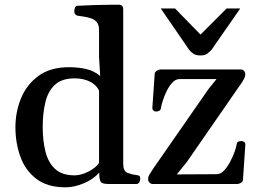

<svg xmlns="http://www.w3.org/2000/svg" viewBox="-20 -780 1090 814"><path d="M258.3 14.2Q180.7 14.2 133.8 -22Q86.9 -58.1 66.2 -116.2Q45.4 -174.3 45.4 -240.2Q45.4 -306.2 69.6 -364.3Q93.8 -422.4 143.8 -458.7Q193.8 -495.1 272.5 -495.1Q312.5 -495.1 346.4 -487.1Q380.4 -479 404.8 -457.5L399.9 -539.1V-652.8Q399.9 -674.8 390.1 -686.3Q380.4 -697.8 365.2 -702.6Q350.1 -707.5 334.2 -709.7Q318.4 -711.9 306.6 -713.9Q301.8 -716.3 298.3 -720.2Q294.9 -724.1 294.9 -733.4Q294.9 -739.3 297.9 -747.1Q300.8 -754.9 306.6 -755.4Q341.8 -757.3 377.9 -758.5Q414.1 -759.8 443.6 -759.8Q473.1 -759.8 487.8 -759.8Q491.7 -759.8 496.8 -755.9Q502 -752 502.4 -740.2V-85.4Q502.4 -54.2 520.8 -47.1Q539.1 -40 557.1 -38.1Q567.4 -37.1 571 -34.2Q574.7 -31.2 574.7 -20Q574.7 -14.6 570.6 -7.3Q566.4 0 558.1 0H438Q410.2 0 405.3 -12.5Q400.4 -24.9 400.9 -48.3Q375.5 -19.5 334.7 -2.7Q293.9 14.2 258.3 14.2ZM296.4 -36.6Q323.2 -36.6 354 -52Q384.8 -67.4 399.9 -88.9V-396.5Q387.7 -420.9 360.6 -434.3Q333.5 -447.8 295.9 -447.8Q242.7 -447.8 213.1 -420.7Q183.6 -393.6 172.4 -346.7Q161.1 -299.8 161.1 -240.2Q161.1 -183.1 172.9 -136.7Q184.6 -90.3 213.9 -63.5Q243.2 -36.6 296.4 -36.6ZM627 0Q620.1 0 614 -5.6Q607.9 -11.2 607.9 -21.5Q607.9 -30.3 613.8 -40.3Q619.6 -50.3 629.4 -64.9L863.8 -402.3L910.2 -460L913.1 -444.8H741.7Q724.1 -444.8 710.2 -429.4Q696.3 -414.1 686 -392.6Q675.8 -371.1 669.7 -351.6Q663.6 -332 662.6 -323.2Q661.6 -314 655.3 -310.5Q648.9 -307.1 641.1 -307.1Q635.7 -307.1 630.6 -311.3Q625.5 -315.4 626 -323.7L635.7 -465.3Q635.7 -474.1 643.6 -479.5Q651.4 -484.9 658.7 -485.4H1002Q1009.3 -485.4 1014.6 -479.2Q1020 -473.1 1020 -465.8Q1020 -456.1 1015.1 -446.8Q1010.3 -437.5 1005.4 -430.2L772.5 -93.8L711.4 -18.1L703.1 -40.5L898.4 -41.5Q915.5 -41.5 930.2 -57.4Q944.8 -73.2 956.3 -95.2Q967.8 -117.2 974.9 -137.2Q981.9 -157.2 982.9 -166Q983.9 -175.8 989.5 -179Q995.1 -182.1 1004.4 -182.1Q1009.8 -182.1 1015.4 -178Q1021 -173.8 1020 -165.5L1010.3 -20Q1010.3 -10.7 1002.4 -5.6Q994.6 -0.5 987.3 0ZM829.6 -544.9Q811 -544.9 800 -552Q789.1 -559.1 781.2 -569.8L661.6 -744.1H722.2L830.1 -633.3L940.9 -744.1H998.5L877.4 -569.8Q869.6 -561 859.4 -553Q849.1 -544.9 829.6 -544.9Z"/></svg>

Font: Gelasio Medium
Style: Regular
Weight: 500
Designer: Eben Sorkin
Foundry: Eben Sorkin
Version: Version 1.008